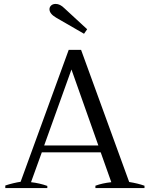

<svg xmlns="http://www.w3.org/2000/svg" viewBox="-20 -958 763 978"><path d="M232 -911Q232 -922 240.5 -930Q249 -938 264 -938Q286 -938 308 -916L424 -809L408 -786L266 -868Q232 -888 232 -911ZM716 -12V0H466V-12Q501 -25 547 -30L493 -182H193L138 -30Q182 -25 221 -11V0H7V-13Q24 -19 47 -24.5Q70 -30 85 -32L330 -704H393L638 -31Q682 -24 716 -12ZM481 -217 344 -604 205 -217Z"/></svg>

Font: Trirong
Style: Regular
Weight: 400
Designer: Katatrad Team
Foundry: CadsonDemak
Version: Version 1.001